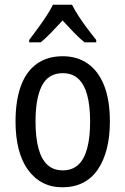

<svg xmlns="http://www.w3.org/2000/svg" viewBox="-20 -786 533 816"><path d="M447 -269Q447 -205 434 -154Q421 -103 396 -66Q371 -29 333 -9.5Q295 10 245 10Q198 10 161 -9.5Q124 -29 98 -65.5Q72 -102 59 -153.5Q46 -205 46 -269Q46 -358 68.5 -420Q91 -482 136 -514.5Q181 -547 247 -547Q309 -547 354 -515Q399 -483 423 -421.5Q447 -360 447 -269ZM131 -269Q131 -202 143.5 -155.5Q156 -109 181.5 -85.5Q207 -62 247 -62Q287 -62 312.5 -85.5Q338 -109 350.5 -155.5Q363 -202 363 -269Q363 -337 350.5 -382.5Q338 -428 312.5 -451.5Q287 -475 247 -475Q186 -475 158.5 -422.5Q131 -370 131 -269ZM286 -766Q297 -744 314.5 -717Q332 -690 352 -663.5Q372 -637 389 -616V-606H339Q316 -625 293 -649Q270 -673 246 -699Q222 -673 198 -648Q174 -623 153 -606H104V-616Q122 -640 141.5 -666.5Q161 -693 178 -719Q195 -745 205 -766Z"/></svg>

Font: Noto Sans Khmer Condensed
Style: Regular
Weight: 400
Width: 3
Designer: Danh Hong and the Monotype Design Team
Foundry: Monotype Imaging Inc.
Version: Version 2.004